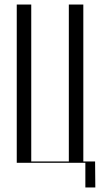

<svg xmlns="http://www.w3.org/2000/svg" viewBox="-20 -719 449 848"><path d="M54 0H357V109H401L400 -6H348V-699H284V-6H118V-699H54Z"/></svg>

Font: Moniqa Display
Style: Regular
Weight: 400
Designer: Rajesh Rajput
Foundry: Rajesh Rajput
Version: Version 1.000